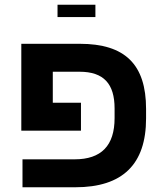

<svg xmlns="http://www.w3.org/2000/svg" viewBox="-20 -791 692 811"><path d="M223 -719H383V-771H223ZM464 -333V-292C464 -176 408 -118 295 -118H75V0H298C498 0 597 -97 597 -291V-331C597 -519 508 -606 317 -606H70V-239H322V-357H203V-488H316C418 -488 464 -437 464 -333Z"/></svg>

Font: Noto Sans Hebrew Droid
Style: Bold
Weight: 700
Designer: Monotype Design Team
Foundry: Monotype Imaging Inc.
Version: Version 1.100